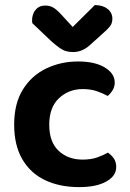

<svg xmlns="http://www.w3.org/2000/svg" viewBox="-20 -740 525 774"><path d="M313.4 -380.9Q257.3 -380.9 217.9 -344.2Q178.5 -307.4 178.5 -237.3Q178.5 -167.4 216.4 -132Q254.3 -96.6 312.8 -96.6Q346.8 -96.6 371.9 -105.4Q396.9 -114.3 414.9 -124.7Q431.2 -113.4 439.9 -99.8Q448.5 -86.1 448.5 -66.5Q448.5 -30.6 408.3 -8.1Q368.2 14.3 298.9 14.3Q220.7 14.3 161.5 -13.8Q102.4 -42 69.8 -98.3Q37.1 -154.6 37.1 -237.3Q37.1 -322.9 72.4 -379.4Q107.7 -435.8 166.5 -464Q225.3 -492.2 294.9 -492.2Q362.9 -492.2 402.7 -467.9Q442.5 -443.6 442.5 -407.3Q442.5 -390.7 434.2 -376.8Q425.9 -362.8 414.2 -353.2Q395.5 -363.6 370.7 -372.3Q345.8 -380.9 313.4 -380.9ZM229.8 -678.4 273 -631.2 362.3 -719.6Q394.9 -719.3 413.9 -703.8Q433 -688.4 433 -664.5Q433 -646.2 423.1 -633.6Q413.1 -621 392.9 -603.7L341.7 -557.5Q325.8 -543.5 309.2 -536.9Q292.6 -530.2 274.6 -530.2Q259.7 -530.2 247.2 -533.6Q234.8 -536.9 221.3 -546.2Q207.9 -555.5 188 -572.7L110.3 -646.6Q107.6 -662.5 112.3 -679Q117 -695.4 129.4 -706.5Q141.9 -717.6 162.4 -717.6Q180 -717.6 193.8 -710.1Q207.6 -702.6 229.8 -678.4Z"/></svg>

Font: Baloo Tammudu 2
Style: Regular
Weight: 400
Designer: Maithili Shingre, Omkar Shende and Ek Type
Foundry: Ek Type
Version: Version 1.700